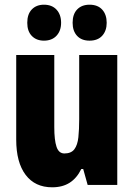

<svg xmlns="http://www.w3.org/2000/svg" viewBox="-20 -787 569 817"><path d="M479 -553V0H353L334 -68H326Q307 -29 276.5 -9.5Q246 10 202 10Q129 10 89 -43Q49 -96 49 -193V-553H211V-246Q211 -191 220.5 -162.5Q230 -134 254 -134Q283 -134 296.5 -152Q310 -170 313.5 -203Q317 -236 317 -280V-553ZM96 -690Q96 -727 115.5 -747Q135 -767 167 -767Q201 -767 220.5 -746Q240 -725 240 -690Q240 -656 220.5 -635Q201 -614 167 -614Q135 -614 115.5 -634Q96 -654 96 -690ZM289 -690Q289 -727 308.5 -747Q328 -767 361 -767Q396 -767 415 -746Q434 -725 434 -690Q434 -656 415 -635Q396 -614 361 -614Q327 -614 308 -634.5Q289 -655 289 -690Z"/></svg>

Font: Noto Sans Lao UI ExtCond Blk
Style: Regular
Weight: 900
Width: 2
Designer: Monotype Design Team
Foundry: Monotype Imaging Inc.
Version: Version 2.000; ttfautohint (v1.8.4.7-5d5b)